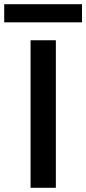

<svg xmlns="http://www.w3.org/2000/svg" viewBox="-70 -891 409 911"><path d="M75 0V-700H195V0ZM-50 -785V-871H319V-785Z"/></svg>

Font: DM Sans 9pt SemiBold
Style: Regular
Weight: 600
Version: Version 4.004;gftools[0.9.30]